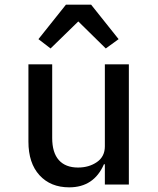

<svg xmlns="http://www.w3.org/2000/svg" viewBox="-20 -792 680 824"><path d="M430 -87H426Q383 12 277 12Q197 12 149.5 -40Q102 -92 102 -184V-516H204V-200Q204 -137 232.5 -105Q261 -73 315 -73Q362 -73 396 -96.5Q430 -120 430 -164V-516H533V0H430ZM371 -772 489 -624 434 -584 316 -700 197 -584 145 -624 263 -772Z"/></svg>

Font: Writer Medium
Style: Regular
Weight: 500
Monospace: yes
Designer: Mike Abbink, Paul van der Laan, Pieter van Rosmalen
Foundry: Bold Monday
Version: Version 2.001 2020